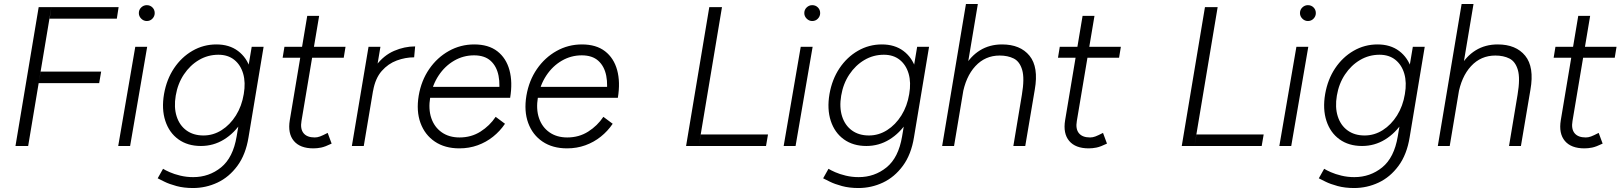

<svg xmlns="http://www.w3.org/2000/svg" viewBox="-20 -736 8170 968"><path d="M58 0 175 -700H239L122 0ZM175 -317 185 -375H490L480 -317ZM230 -642 239 -700H578L569 -642Z M576 0 662 -500H722L636 0ZM720 -630Q704 -630 692 -642Q680 -654 680 -670Q680 -687 692 -698.5Q704 -710 720 -710Q737 -710 748.5 -698.5Q760 -687 760 -670Q760 -654 748.5 -642Q737 -630 720 -630Z M953 212Q907 212 870 202Q833 192 809 180Q785 168 775 163L802 115Q813 122 835.5 132Q858 142 889 149.5Q920 157 954 157Q1034 157 1094.5 108Q1155 59 1173 -48L1249 -500H1309L1233 -44Q1219 43 1177 100Q1135 157 1076.5 184.5Q1018 212 953 212ZM993 0Q926 0 879.5 -33.5Q833 -67 813.5 -126.5Q794 -186 807 -262Q820 -336 857.5 -392Q895 -448 950.5 -480Q1006 -512 1071 -512Q1136 -512 1180 -479Q1224 -446 1242.5 -388Q1261 -330 1248 -254Q1236 -180 1199 -122.5Q1162 -65 1109 -32.5Q1056 0 993 0ZM1006 -53Q1055 -53 1097.5 -80Q1140 -107 1169.5 -154Q1199 -201 1209 -262Q1219 -320 1206 -364.5Q1193 -409 1161 -434.5Q1129 -460 1081 -460Q1028 -460 983 -433.5Q938 -407 907 -360.5Q876 -314 866 -254Q856 -195 870.5 -149.5Q885 -104 920 -78.5Q955 -53 1006 -53Z M1560 12Q1493 12 1461.5 -25.5Q1430 -63 1441 -130L1529 -656H1589L1500 -126Q1493 -86 1510.5 -64.5Q1528 -43 1567 -43Q1580 -43 1593.5 -48Q1607 -53 1632 -66L1652 -12Q1619 4 1599 8Q1579 12 1560 12ZM1405 -445 1414 -500H1722L1713 -445Z M1754 0 1838 -500H1898L1814 0ZM1825 -276Q1839 -357 1877 -407Q1915 -457 1967 -479.5Q2019 -502 2073 -502L2068 -447Q2024 -447 1980.5 -431Q1937 -415 1904.5 -378Q1872 -341 1861 -278Z M2296 12Q2223 12 2172.5 -22Q2122 -56 2100 -116Q2078 -176 2091 -254Q2104 -330 2144 -388Q2184 -446 2243 -479Q2302 -512 2371 -512Q2443 -512 2487.5 -477.5Q2532 -443 2548.5 -382.5Q2565 -322 2552 -243H2492Q2503 -306 2493.5 -354Q2484 -402 2453.5 -429.5Q2423 -457 2370 -457Q2316 -457 2269.5 -430Q2223 -403 2191.5 -355.5Q2160 -308 2149 -246Q2139 -186 2154.5 -140.5Q2170 -95 2207 -69Q2244 -43 2297 -43Q2356 -43 2402.5 -72.5Q2449 -102 2479 -147L2526 -112Q2501 -75 2466 -47Q2431 -19 2388 -3.5Q2345 12 2296 12ZM2130 -243 2139 -298H2518L2509 -243Z M2839 12Q2766 12 2715.5 -22Q2665 -56 2643 -116Q2621 -176 2634 -254Q2647 -330 2687 -388Q2727 -446 2786 -479Q2845 -512 2914 -512Q2986 -512 3030.5 -477.5Q3075 -443 3091.5 -382.5Q3108 -322 3095 -243H3035Q3046 -306 3036.5 -354Q3027 -402 2996.5 -429.5Q2966 -457 2913 -457Q2859 -457 2812.5 -430Q2766 -403 2734.5 -355.5Q2703 -308 2692 -246Q2682 -186 2697.5 -140.5Q2713 -95 2750 -69Q2787 -43 2840 -43Q2899 -43 2945.5 -72.5Q2992 -102 3022 -147L3069 -112Q3044 -75 3009 -47Q2974 -19 2931 -3.5Q2888 12 2839 12ZM2673 -243 2682 -298H3061L3052 -243Z M3439 0 3556 -700H3620L3503 0ZM3503 0 3513 -58H3852L3842 0Z M3931 0 4017 -500H4077L3991 0ZM4075 -630Q4059 -630 4047 -642Q4035 -654 4035 -670Q4035 -687 4047 -698.5Q4059 -710 4075 -710Q4092 -710 4103.5 -698.5Q4115 -687 4115 -670Q4115 -654 4103.5 -642Q4092 -630 4075 -630Z M4308 212Q4262 212 4225 202Q4188 192 4164 180Q4140 168 4130 163L4157 115Q4168 122 4190.5 132Q4213 142 4244 149.5Q4275 157 4309 157Q4389 157 4449.5 108Q4510 59 4528 -48L4604 -500H4664L4588 -44Q4574 43 4532 100Q4490 157 4431.5 184.5Q4373 212 4308 212ZM4348 0Q4281 0 4234.5 -33.5Q4188 -67 4168.5 -126.5Q4149 -186 4162 -262Q4175 -336 4212.5 -392Q4250 -448 4305.5 -480Q4361 -512 4426 -512Q4491 -512 4535 -479Q4579 -446 4597.5 -388Q4616 -330 4603 -254Q4591 -180 4554 -122.5Q4517 -65 4464 -32.5Q4411 0 4348 0ZM4361 -53Q4410 -53 4452.5 -80Q4495 -107 4524.5 -154Q4554 -201 4564 -262Q4574 -320 4561 -364.5Q4548 -409 4516 -434.5Q4484 -460 4436 -460Q4383 -460 4338 -433.5Q4293 -407 4262 -360.5Q4231 -314 4221 -254Q4211 -195 4225.5 -149.5Q4240 -104 4275 -78.5Q4310 -53 4361 -53Z M4730 0 4850 -716H4910L4790 0ZM5089 0 5132 -258 5197 -284 5149 0ZM5132 -258Q5146 -341 5133.5 -383.5Q5121 -426 5091 -441Q5061 -456 5020 -456Q4947 -456 4897.5 -402.5Q4848 -349 4832 -255L4795 -259Q4809 -339 4840.5 -395.5Q4872 -452 4920.5 -482Q4969 -512 5032 -512Q5124 -512 5170.5 -455Q5217 -398 5197 -284Z M5469 12Q5402 12 5370.5 -25.5Q5339 -63 5350 -130L5438 -656H5498L5409 -126Q5402 -86 5419.5 -64.5Q5437 -43 5476 -43Q5489 -43 5502.5 -48Q5516 -53 5541 -66L5561 -12Q5528 4 5508 8Q5488 12 5469 12ZM5314 -445 5323 -500H5631L5622 -445Z M5938 0 6055 -700H6119L6002 0ZM6002 0 6012 -58H6351L6341 0Z M6430 0 6516 -500H6576L6490 0ZM6574 -630Q6558 -630 6546 -642Q6534 -654 6534 -670Q6534 -687 6546 -698.5Q6558 -710 6574 -710Q6591 -710 6602.5 -698.5Q6614 -687 6614 -670Q6614 -654 6602.5 -642Q6591 -630 6574 -630Z M6807 212Q6761 212 6724 202Q6687 192 6663 180Q6639 168 6629 163L6656 115Q6667 122 6689.5 132Q6712 142 6743 149.5Q6774 157 6808 157Q6888 157 6948.5 108Q7009 59 7027 -48L7103 -500H7163L7087 -44Q7073 43 7031 100Q6989 157 6930.5 184.5Q6872 212 6807 212ZM6847 0Q6780 0 6733.5 -33.5Q6687 -67 6667.5 -126.5Q6648 -186 6661 -262Q6674 -336 6711.5 -392Q6749 -448 6804.5 -480Q6860 -512 6925 -512Q6990 -512 7034 -479Q7078 -446 7096.5 -388Q7115 -330 7102 -254Q7090 -180 7053 -122.5Q7016 -65 6963 -32.5Q6910 0 6847 0ZM6860 -53Q6909 -53 6951.5 -80Q6994 -107 7023.5 -154Q7053 -201 7063 -262Q7073 -320 7060 -364.5Q7047 -409 7015 -434.5Q6983 -460 6935 -460Q6882 -460 6837 -433.5Q6792 -407 6761 -360.5Q6730 -314 6720 -254Q6710 -195 6724.5 -149.5Q6739 -104 6774 -78.5Q6809 -53 6860 -53Z M7229 0 7349 -716H7409L7289 0ZM7588 0 7631 -258 7696 -284 7648 0ZM7631 -258Q7645 -341 7632.5 -383.5Q7620 -426 7590 -441Q7560 -456 7519 -456Q7446 -456 7396.5 -402.5Q7347 -349 7331 -255L7294 -259Q7308 -339 7339.5 -395.5Q7371 -452 7419.5 -482Q7468 -512 7531 -512Q7623 -512 7669.5 -455Q7716 -398 7696 -284Z M7968 12Q7901 12 7869.5 -25.5Q7838 -63 7849 -130L7937 -656H7997L7908 -126Q7901 -86 7918.5 -64.5Q7936 -43 7975 -43Q7988 -43 8001.5 -48Q8015 -53 8040 -66L8060 -12Q8027 4 8007 8Q7987 12 7968 12ZM7813 -445 7822 -500H8130L8121 -445Z"/></svg>

Font: Figtree Light Light
Style: Italic
Weight: 300
Italic angle: -9.5°
Version: Version 2.000